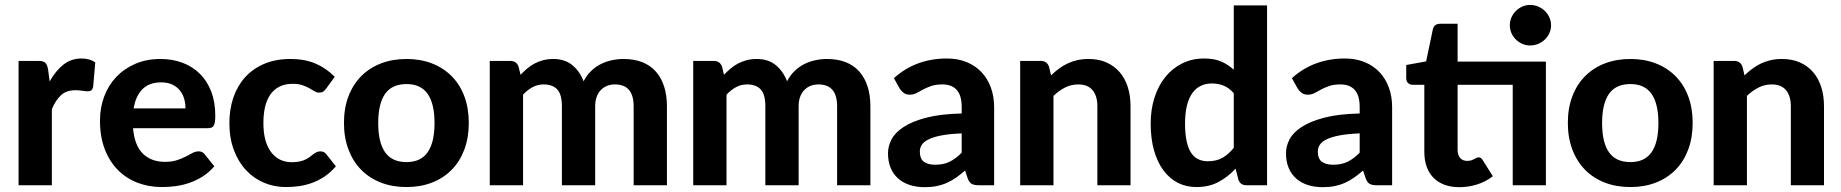

<svg xmlns="http://www.w3.org/2000/svg" viewBox="-20 -768 7634 796"><path d="M57 0V-515.5H138.5Q159.5 -515.5 167.5 -508Q175.5 -500.5 179 -482L186 -430.5Q210.5 -474.5 242.8 -500Q275 -525.5 318 -525.5Q353 -525.5 375 -509L366 -407Q363.5 -397 358.2 -393.2Q353 -389.5 344 -389.5Q336 -389.5 321 -391.8Q306 -394 293 -394Q255 -394 232.8 -373.2Q210.5 -352.5 195 -315.5V0Z M645.5 -523.5Q695 -523.5 736.8 -507.8Q778.5 -492 808.8 -462Q839 -432 855.8 -388.2Q872.5 -344.5 872.5 -288.5Q872.5 -273 871 -263Q869.5 -253 866 -247Q862.5 -241 856.5 -238.8Q850.5 -236.5 841 -236.5H531.5Q538 -164 572.8 -130.5Q607.5 -97 664 -97Q692.5 -97 713.2 -103.8Q734 -110.5 749.8 -118.8Q765.5 -127 778.2 -133.8Q791 -140.5 803.5 -140.5Q819.5 -140.5 828.5 -128.5L868.5 -78.5Q846.5 -53 820 -36.2Q793.5 -19.5 765 -9.8Q736.5 0 707.5 3.8Q678.5 7.5 651.5 7.5Q597.5 7.5 550.8 -10.2Q504 -28 469.2 -62.8Q434.5 -97.5 414.5 -149Q394.5 -200.5 394.5 -268.5Q394.5 -321 411.8 -367.5Q429 -414 461.5 -448.5Q494 -483 540.5 -503.2Q587 -523.5 645.5 -523.5ZM648 -426.5Q598.5 -426.5 570.5 -398.2Q542.5 -370 534 -318.5H749Q749 -340 743.2 -359.5Q737.5 -379 725 -394Q712.5 -409 693.5 -417.8Q674.5 -426.5 648 -426.5Z M1332 -400.5Q1326 -392.5 1320 -388.2Q1314 -384 1303 -384Q1293 -384 1283.8 -389.8Q1274.5 -395.5 1262.5 -402.2Q1250.5 -409 1234 -414.8Q1217.5 -420.5 1193 -420.5Q1162 -420.5 1139.2 -409.2Q1116.5 -398 1101.5 -377Q1086.5 -356 1079.2 -326Q1072 -296 1072 -258.5Q1072 -179.5 1103.8 -137.5Q1135.5 -95.5 1190.5 -95.5Q1209.5 -95.5 1223.2 -98.8Q1237 -102 1247.2 -107Q1257.5 -112 1265 -118Q1272.5 -124 1279.2 -129Q1286 -134 1292.8 -137.2Q1299.5 -140.5 1308 -140.5Q1324 -140.5 1333 -128.5L1372.5 -78.5Q1350.5 -53 1325.5 -36.2Q1300.5 -19.5 1273.8 -9.8Q1247 0 1219.5 3.8Q1192 7.5 1165 7.5Q1117.5 7.5 1075 -10.2Q1032.5 -28 1000.5 -62Q968.5 -96 949.8 -145.5Q931 -195 931 -258.5Q931 -315 947.5 -363.5Q964 -412 996 -447.5Q1028 -483 1075.2 -503.2Q1122.5 -523.5 1184.5 -523.5Q1243.5 -523.5 1288 -504.5Q1332.5 -485.5 1368 -449.5Z M1665.5 -523.5Q1723.5 -523.5 1771 -505Q1818.5 -486.5 1852.5 -452.2Q1886.5 -418 1905 -369Q1923.5 -320 1923.5 -258.5Q1923.5 -197 1905 -147.8Q1886.5 -98.5 1852.5 -64Q1818.5 -29.5 1771 -11Q1723.5 7.5 1665.5 7.5Q1607 7.5 1559.2 -11Q1511.5 -29.5 1477.5 -64Q1443.5 -98.5 1424.8 -147.8Q1406 -197 1406 -258.5Q1406 -320 1424.8 -369Q1443.5 -418 1477.5 -452.2Q1511.5 -486.5 1559.2 -505Q1607 -523.5 1665.5 -523.5ZM1665.5 -96Q1724.5 -96 1753 -136.8Q1781.5 -177.5 1781.5 -258Q1781.5 -338 1753 -378.8Q1724.5 -419.5 1665.5 -419.5Q1605 -419.5 1576.5 -378.8Q1548 -338 1548 -258Q1548 -177.5 1576.5 -136.8Q1605 -96 1665.5 -96Z M2010.5 0V-515.5H2095.5Q2121.5 -515.5 2130 -491.5L2138 -458Q2151.5 -472 2165.8 -484Q2180 -496 2196.5 -504.8Q2213 -513.5 2232.2 -518.5Q2251.5 -523.5 2274 -523.5Q2321.5 -523.5 2352.5 -498.2Q2383.5 -473 2399.5 -431Q2412 -455.5 2430.2 -473.2Q2448.5 -491 2470.2 -502Q2492 -513 2516.2 -518.2Q2540.5 -523.5 2565 -523.5Q2608.5 -523.5 2642 -510.5Q2675.5 -497.5 2698.2 -472.2Q2721 -447 2733 -410.5Q2745 -374 2745 -327.5V0H2607V-327.5Q2607 -418 2529.5 -418Q2512 -418 2497.2 -412.2Q2482.5 -406.5 2471.2 -395Q2460 -383.5 2453.8 -366.5Q2447.5 -349.5 2447.5 -327.5V0H2309.5V-327.5Q2309.5 -376.5 2290.2 -397.2Q2271 -418 2233.5 -418Q2209.5 -418 2188.2 -406.8Q2167 -395.5 2148.5 -375.5V0Z M2854 0V-515.5H2939Q2965 -515.5 2973.5 -491.5L2981.5 -458Q2995 -472 3009.2 -484Q3023.5 -496 3040 -504.8Q3056.5 -513.5 3075.8 -518.5Q3095 -523.5 3117.5 -523.5Q3165 -523.5 3196 -498.2Q3227 -473 3243 -431Q3255.5 -455.5 3273.8 -473.2Q3292 -491 3313.8 -502Q3335.5 -513 3359.8 -518.2Q3384 -523.5 3408.5 -523.5Q3452 -523.5 3485.5 -510.5Q3519 -497.5 3541.8 -472.2Q3564.5 -447 3576.5 -410.5Q3588.5 -374 3588.5 -327.5V0H3450.5V-327.5Q3450.5 -418 3373 -418Q3355.5 -418 3340.8 -412.2Q3326 -406.5 3314.8 -395Q3303.5 -383.5 3297.2 -366.5Q3291 -349.5 3291 -327.5V0H3153V-327.5Q3153 -376.5 3133.8 -397.2Q3114.5 -418 3077 -418Q3053 -418 3031.8 -406.8Q3010.5 -395.5 2992 -375.5V0Z M4038.5 0Q4019 0 4008.8 -5.5Q3998.5 -11 3992 -28.5L3981 -61Q3961.5 -44 3943.2 -31.2Q3925 -18.5 3905.2 -9.8Q3885.5 -1 3863.2 3.5Q3841 8 3814 8Q3780 8 3752 -1Q3724 -10 3703.8 -27.8Q3683.5 -45.5 3672.5 -72Q3661.5 -98.5 3661.5 -133Q3661.5 -161.5 3676 -189.8Q3690.5 -218 3725.8 -241.2Q3761 -264.5 3819.8 -280Q3878.5 -295.5 3967 -297.5V-324Q3967 -372.5 3946.5 -395.2Q3926 -418 3887.5 -418Q3859 -418 3840 -411.2Q3821 -404.5 3806.8 -396.8Q3792.5 -389 3780 -382.2Q3767.5 -375.5 3751 -375.5Q3736.5 -375.5 3726.8 -382.8Q3717 -390 3710.5 -400L3686 -444Q3731.5 -485 3786.5 -505.2Q3841.5 -525.5 3905.5 -525.5Q3951.5 -525.5 3987.8 -510.5Q4024 -495.5 4049.2 -468.8Q4074.5 -442 4088 -405Q4101.5 -368 4101.5 -324V0ZM3857 -85Q3891 -85 3916.5 -97.2Q3942 -109.5 3967 -135V-215Q3916.5 -213 3883 -206.5Q3849.5 -200 3829.8 -190.2Q3810 -180.5 3801.8 -167.8Q3793.5 -155 3793.5 -140Q3793.5 -110 3810.2 -97.5Q3827 -85 3857 -85Z M4209.5 0V-515.5H4294.5Q4320.5 -515.5 4329 -491.5L4337.5 -455.5Q4353 -470.5 4369.8 -483Q4386.5 -495.5 4405.2 -504.5Q4424 -513.5 4445.8 -518.5Q4467.5 -523.5 4493 -523.5Q4535 -523.5 4567.5 -509Q4600 -494.5 4622.2 -468.5Q4644.5 -442.5 4655.8 -406.5Q4667 -370.5 4667 -327.5V0H4529.5V-327.5Q4529.5 -370.5 4509.5 -394.2Q4489.5 -418 4450.5 -418Q4421 -418 4395.8 -405.2Q4370.5 -392.5 4347.5 -370.5V0Z M5148 0Q5121.5 0 5114 -24L5102.5 -69Q5071.5 -35 5032.2 -13.8Q4993 7.5 4939.5 7.5Q4898 7.5 4863.5 -10Q4829 -27.5 4803.8 -61.2Q4778.5 -95 4764.5 -144Q4750.5 -193 4750.5 -256Q4750.5 -313.5 4766.2 -363Q4782 -412.5 4811 -448.5Q4840 -484.5 4881 -505Q4922 -525.5 4972 -525.5Q5014 -525.5 5042.8 -513Q5071.5 -500.5 5095 -479V-745.5H5233V0ZM4987 -99.5Q5023.5 -99.5 5048.2 -113.8Q5073 -128 5095 -155V-381.5Q5075.5 -404 5052.8 -413Q5030 -422 5004.5 -422Q4979.5 -422 4959 -412.5Q4938.5 -403 4923.8 -382.8Q4909 -362.5 4901 -331Q4893 -299.5 4893 -256Q4893 -213 4899.5 -183Q4906 -153 4918.2 -134.5Q4930.5 -116 4948 -107.8Q4965.5 -99.5 4987 -99.5Z M5688.5 0Q5669 0 5658.8 -5.5Q5648.5 -11 5642 -28.5L5631 -61Q5611.5 -44 5593.2 -31.2Q5575 -18.5 5555.2 -9.8Q5535.5 -1 5513.2 3.5Q5491 8 5464 8Q5430 8 5402 -1Q5374 -10 5353.8 -27.8Q5333.5 -45.5 5322.5 -72Q5311.5 -98.5 5311.5 -133Q5311.5 -161.5 5326 -189.8Q5340.5 -218 5375.8 -241.2Q5411 -264.5 5469.8 -280Q5528.5 -295.5 5617 -297.5V-324Q5617 -372.5 5596.5 -395.2Q5576 -418 5537.5 -418Q5509 -418 5490 -411.2Q5471 -404.5 5456.8 -396.8Q5442.5 -389 5430 -382.2Q5417.5 -375.5 5401 -375.5Q5386.5 -375.5 5376.8 -382.8Q5367 -390 5360.5 -400L5336 -444Q5381.5 -485 5436.5 -505.2Q5491.5 -525.5 5555.5 -525.5Q5601.5 -525.5 5637.8 -510.5Q5674 -495.5 5699.2 -468.8Q5724.5 -442 5738 -405Q5751.5 -368 5751.5 -324V0ZM5507 -85Q5541 -85 5566.5 -97.2Q5592 -109.5 5617 -135V-215Q5566.5 -213 5533 -206.5Q5499.5 -200 5479.8 -190.2Q5460 -180.5 5451.8 -167.8Q5443.5 -155 5443.5 -140Q5443.5 -110 5460.2 -97.5Q5477 -85 5507 -85Z M5810 0ZM6389 -512.5V0H6251.5V-416.5H6023V-147.5Q6023 -126 6033.2 -113.5Q6043.5 -101 6062.5 -101Q6072.5 -101 6079.5 -103.2Q6086.5 -105.5 6091.5 -108.2Q6096.5 -111 6100.8 -113.2Q6105 -115.5 6109.5 -115.5Q6115.5 -115.5 6119.5 -112.8Q6123.5 -110 6127.5 -103.5L6169 -37.5Q6140.5 -15 6104.5 -3.5Q6068.5 8 6030 8Q5995 8 5968 -2.2Q5941 -12.5 5922.5 -31.5Q5904 -50.5 5894.5 -77.5Q5885 -104.5 5885 -138.5V-416.5H5836.5Q5825.5 -416.5 5817.8 -423.5Q5810 -430.5 5810 -444.5V-498.5L5892.5 -513.5L5920.5 -647Q5926 -669.5 5951 -669.5H6023V-512.5ZM6410.5 -663Q6410.5 -646 6403.5 -630.8Q6396.5 -615.5 6384.8 -604.2Q6373 -593 6357.2 -586.2Q6341.5 -579.5 6323.5 -579.5Q6306.5 -579.5 6291.2 -586.2Q6276 -593 6264.5 -604.2Q6253 -615.5 6246.2 -630.8Q6239.5 -646 6239.5 -663Q6239.5 -680.5 6246.2 -695.8Q6253 -711 6264.5 -722.5Q6276 -734 6291.2 -740.8Q6306.5 -747.5 6323.5 -747.5Q6341.5 -747.5 6357.2 -740.8Q6373 -734 6384.8 -722.5Q6396.5 -711 6403.5 -695.8Q6410.5 -680.5 6410.5 -663Z M6739.5 -523.5Q6797.5 -523.5 6845 -505Q6892.5 -486.5 6926.5 -452.2Q6960.5 -418 6979 -369Q6997.5 -320 6997.5 -258.5Q6997.5 -197 6979 -147.8Q6960.5 -98.5 6926.5 -64Q6892.5 -29.5 6845 -11Q6797.5 7.5 6739.5 7.5Q6681 7.5 6633.2 -11Q6585.5 -29.5 6551.5 -64Q6517.5 -98.5 6498.8 -147.8Q6480 -197 6480 -258.5Q6480 -320 6498.8 -369Q6517.5 -418 6551.5 -452.2Q6585.5 -486.5 6633.2 -505Q6681 -523.5 6739.5 -523.5ZM6739.5 -96Q6798.5 -96 6827 -136.8Q6855.5 -177.5 6855.5 -258Q6855.5 -338 6827 -378.8Q6798.5 -419.5 6739.5 -419.5Q6679 -419.5 6650.5 -378.8Q6622 -338 6622 -258Q6622 -177.5 6650.5 -136.8Q6679 -96 6739.5 -96Z M7084.5 0V-515.5H7169.5Q7195.5 -515.5 7204 -491.5L7212.5 -455.5Q7228 -470.5 7244.8 -483Q7261.5 -495.5 7280.2 -504.5Q7299 -513.5 7320.8 -518.5Q7342.5 -523.5 7368 -523.5Q7410 -523.5 7442.5 -509Q7475 -494.5 7497.2 -468.5Q7519.5 -442.5 7530.8 -406.5Q7542 -370.5 7542 -327.5V0H7404.5V-327.5Q7404.5 -370.5 7384.5 -394.2Q7364.5 -418 7325.5 -418Q7296 -418 7270.8 -405.2Q7245.5 -392.5 7222.5 -370.5V0Z"/></svg>

Font: Lato Heavy
Style: Regular
Weight: 800
Designer: Lukasz Dziedzic
Foundry: tyPoland Lukasz Dziedzic
Version: Version 2.007; 2014-02-27